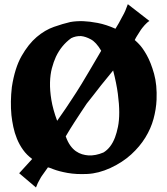

<svg xmlns="http://www.w3.org/2000/svg" viewBox="-20 -791 779 894"><path d="M607.4 -604.5Q608.4 -604.5 626 -586.9Q643.6 -569.3 663.1 -534.7Q682.6 -500 697.3 -447.8Q711.9 -395.5 709 -326.2Q707 -282.2 694.8 -237.3Q682.6 -192.4 656.7 -150.4Q630.9 -108.4 590.8 -71.8Q550.8 -35.2 494.1 -8.8Q438.5 16.6 386.7 19Q335 21.5 294.4 14.2Q253.9 6.8 229 -2.9Q204.1 -12.7 203.1 -11.7Q201.2 -8.8 196.3 -2Q191.4 4.9 176.8 25.4Q170.9 33.2 166 43Q161.1 50.8 156.2 61Q151.4 71.3 147.5 82L69.3 15.6L129.9 -50.8Q104.5 -69.3 87.4 -93.3Q70.3 -117.2 59.1 -144.5Q47.9 -171.9 42 -200.2Q36.1 -228.5 33.2 -254.9Q27.3 -317.4 35.2 -385.7Q48.8 -474.6 80.6 -530.3Q112.3 -585.9 150.9 -618.7Q189.5 -651.4 231.4 -666Q273.4 -680.7 307.6 -688.5Q335 -693.4 368.2 -692.4Q396.5 -691.4 435.1 -684.1Q473.6 -676.8 517.6 -657.2Q526.4 -670.9 533.7 -684.1Q541 -697.3 545.9 -707Q551.8 -717.8 557.6 -728.5Q559.6 -734.4 563.5 -741.2Q565.4 -747.1 568.8 -754.9Q572.3 -762.7 575.2 -771.5L675.8 -693.4Q668.9 -689.5 663.6 -684.1Q658.2 -678.7 653.3 -673.8Q648.4 -668 642.6 -661.1Q635.7 -652.3 629.9 -642.6Q625 -634.8 618.7 -625Q612.3 -615.2 607.4 -604.5ZM383.8 -308.6Q373 -293 358.4 -270.5Q345.7 -251 327.1 -222.7Q308.6 -194.3 286.1 -156.2Q294.9 -130.9 307.1 -113.8Q319.3 -96.7 333.5 -86.9Q347.7 -77.1 362.3 -72.8Q377 -68.4 391.6 -67.4Q424.8 -65.4 461.9 -81.1Q497.1 -102.5 515.6 -151.4Q523.4 -171.9 529.3 -200.7Q535.2 -229.5 535.2 -267.6Q535.2 -305.7 528.8 -354Q522.5 -402.3 506.8 -462.9Q473.6 -422.9 450.7 -394Q427.7 -365.2 413.1 -345.7Q395.5 -323.2 383.8 -308.6ZM246.1 -228.5Q270.5 -262.7 287.1 -287.6Q303.7 -312.5 314.5 -329.1Q326.2 -347.7 335 -360.4Q343.8 -374 359.4 -399.4Q373 -421.9 395 -459Q417 -496.1 451.2 -554.7Q427.7 -594.7 402.8 -607.9Q377.9 -621.1 357.4 -623Q333 -624 311.5 -613.3Q265.6 -580.1 240.2 -526.4Q229.5 -502.9 221.7 -473.6Q213.9 -444.3 212.9 -407.2Q211.9 -370.1 219.2 -325.7Q226.6 -281.2 246.1 -228.5Z"/></svg>

Font: Irish Growler
Style: Regular
Weight: 400
Designer: Squid
Foundry: Font Diner, Inc DBA Sideshow
Version: Version 1.000